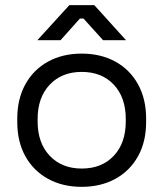

<svg xmlns="http://www.w3.org/2000/svg" viewBox="-20 -711 634 745"><path d="M47 -238V-251Q47 -327 78.5 -384Q110 -441 166.5 -472Q223 -503 297 -503Q371 -503 427.5 -472Q484 -441 515.5 -384Q547 -327 547 -251V-238Q547 -161 515.5 -104.5Q484 -48 427.5 -17Q371 14 297 14Q223 14 166.5 -17Q110 -48 78.5 -104.5Q47 -161 47 -238ZM468 -240V-249Q468 -333 421.5 -382.5Q375 -432 297 -432Q220 -432 173 -382.5Q126 -333 126 -249V-240Q126 -156 173 -106.5Q220 -57 297 -57Q375 -57 421.5 -106.5Q468 -156 468 -240ZM125 -555 249 -691H346L469 -555H380L304 -639H290L215 -555Z"/></svg>

Font: Space Grotesk Frontify
Style: Regular
Weight: 400
Designer: Florian Karsten
Version: Version 2.000